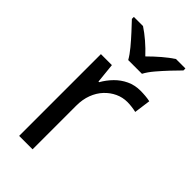

<svg xmlns="http://www.w3.org/2000/svg" viewBox="-239 -828 890 890"><g transform="rotate(45 206.5 -383.0)"><path d="M335 -546Q350 -546 367.5 -544.5Q385 -543 398 -540L387 -459Q374 -462 358.5 -464Q343 -466 329 -466Q298 -466 270 -453Q242 -440 220 -416.5Q198 -393 185.5 -360Q173 -327 173 -286V0H85V-536H157L167 -438H171Q188 -468 212 -492.5Q236 -517 267 -531.5Q298 -546 335 -546ZM194 -606Q181 -629 159 -655.5Q137 -682 113 -708Q89 -734 71 -753V-766H131Q157 -749 185 -725Q213 -701 238 -674Q265 -701 293 -725Q321 -749 347 -766H409V-753Q390 -734 365.5 -708Q341 -682 318.5 -655.5Q296 -629 284 -606Z"/></g></svg>

Font: Noto Sans Georgian
Style: Regular
Weight: 400
Designer: Monotype Design Team, Akaki Razmadze
Foundry: Google LLC
Version: Version 2.002